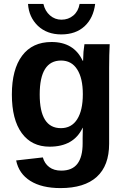

<svg xmlns="http://www.w3.org/2000/svg" viewBox="-20 -755 651 987"><path d="M291 211.9Q194.8 211.9 136 175Q77.1 138.2 63 69.8L200.2 54.2Q209 85.9 233.2 104Q257.3 122.1 294.9 122.1Q351.1 122.1 377.9 86.9Q404.8 51.8 404.8 -18.1V-45.9L405.8 -98.1H404.8Q358.9 -1 234.9 -1Q142.6 -1 91.8 -70.8Q41 -140.6 41 -269Q41 -398.4 93.8 -468.8Q146.5 -539.1 245.1 -539.1Q359.9 -539.1 404.8 -442.9H407.2Q407.2 -450.7 409.2 -488.8Q411.6 -512.2 414.1 -527.8H543.9Q541 -475.1 541 -405.8V-16.1Q541 96.7 477.3 154.3Q413.6 211.9 291 211.9ZM405.8 -271Q405.8 -353 376.7 -398.4Q347.7 -443.8 293.9 -443.8Q184.1 -443.8 184.1 -269Q184.1 -96.2 293 -96.2Q347.7 -96.2 376.7 -141.8Q405.8 -187.5 405.8 -271ZM294.9 -578.1Q221.7 -578.1 174.8 -622.1Q128.4 -667 124 -734.9H203.1Q211.4 -698.2 236.8 -676Q262.2 -653.8 295.9 -653.8Q331.5 -653.8 357.2 -675.5Q382.8 -697.3 389.2 -734.9H469.2Q460 -661.6 414.6 -619.9Q369.1 -578.1 294.9 -578.1Z"/></svg>

Font: Libra Sans Modern
Style: Bold
Weight: 700
Foundry: Stefan Peev, Context Ltd
Version: Version 1.000